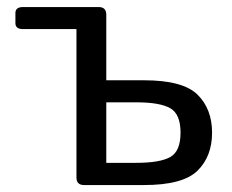

<svg xmlns="http://www.w3.org/2000/svg" viewBox="-20 -533 667 553"><path d="M46.4 -449.2Q24.4 -449.2 24.4 -466.3V-495.6Q24.4 -512.7 46.4 -512.7H264.2Q286.1 -512.7 286.1 -490.7V-301.8H394.5Q506.8 -301.8 548.8 -260.5Q590.8 -219.2 590.8 -150.9Q590.8 -82.5 548.8 -41.3Q506.8 0 394.5 0H222.2Q200.2 0 200.2 -22V-449.2ZM286.1 -64H372.1Q440.4 -64 470.2 -80.6Q500 -97.2 500 -150.9Q500 -204.6 470.2 -221.4Q440.4 -238.3 372.1 -238.3H286.1Z"/></svg>

Font: Istok Web
Style: Regular
Weight: 400
Designer: Andrey V. Panov
Foundry: Andrey V. Panov
Version: Version 1.0.2g